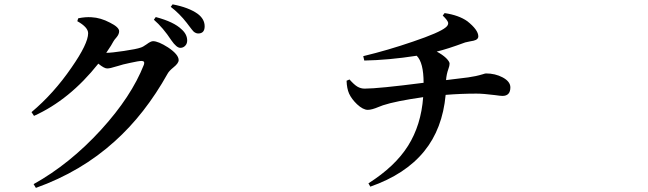

<svg xmlns="http://www.w3.org/2000/svg" viewBox="-20 -828 3040 901"><path d="M148.4 53.7 137.7 36.1Q307.6 -58.6 454.1 -218.8Q596.7 -375 655.3 -524.4Q661.1 -542 644.5 -542Q630.9 -542 591.8 -533.2Q553.7 -525.4 534.2 -518.6Q530.3 -517.6 523.4 -515.6Q497.1 -506.8 482.4 -506.8Q468.8 -506.8 441.4 -529.3Q306.6 -359.4 139.6 -284.2L127.9 -301.8Q232.4 -389.6 315.4 -510.7Q393.6 -623 393.6 -671.9Q393.6 -700.2 342.8 -728.5L346.7 -741.2L347.7 -742.2Q379.9 -749 409.2 -747.1Q452.1 -745.1 496.1 -721.7Q539.1 -700.2 539.1 -681.6Q539.1 -667 526.4 -652.3Q516.6 -641.6 511.7 -632.8Q503.9 -617.2 484.4 -588.9Q480.5 -583 478.5 -580.1Q502.9 -580.1 561.5 -588.9Q621.1 -597.7 639.6 -604.5Q650.4 -607.4 668 -620.1Q687.5 -634.8 698.2 -634.8Q722.7 -634.8 768.6 -605.5Q818.4 -572.3 818.4 -545.9Q818.4 -531.2 793.9 -511.7Q773.4 -495.1 766.6 -482.4Q660.2 -292 518.6 -165Q361.3 -22.5 148.4 53.7ZM826.2 -603.5Q808.6 -603.5 784.2 -638.7Q745.1 -698.2 702.1 -735.4L710.9 -748Q795.9 -725.6 832 -690.4Q858.4 -667 858.4 -637.7Q858.4 -623 849.1 -613.3Q839.8 -603.5 826.2 -603.5ZM910.2 -670.9Q899.4 -670.9 888.7 -679.7Q882.8 -685.5 868.2 -705.1Q866.2 -708 865.2 -709Q862.3 -712.9 856.4 -720.7Q822.3 -764.6 781.2 -795.9L790 -807.6Q866.2 -793 908.2 -762.7Q940.4 -738.3 940.4 -704.6Q940.4 -670.9 910.2 -670.9Z M1717.8 47.9 1709 32.2Q1834 -46.9 1895 -144Q1956.1 -241.2 1965.8 -372.1Q1835.9 -353.5 1777.3 -334Q1769.5 -331.1 1756.8 -326.2Q1724.6 -312.5 1706.1 -312.5Q1683.6 -312.5 1655.3 -338.9Q1629.9 -363.3 1618.2 -388.7Q1607.4 -413.1 1606.4 -449.2L1620.1 -455.1Q1641.6 -430.7 1657.2 -421.4Q1672.9 -412.1 1691.4 -412.1Q1754.9 -412.1 1967.8 -439.5Q1967.8 -534.2 1935.5 -566.4Q1802.7 -545.9 1689.5 -543.9L1684.6 -564.5Q1801.8 -592.8 1918 -632.8Q2042 -674.8 2071.3 -699.2Q2085 -710 2083 -721.7Q2080.1 -733.4 2057.6 -754.9L2066.4 -766.6Q2132.8 -756.8 2172.9 -728.5Q2224.6 -687.5 2224.6 -657.2Q2224.6 -646.5 2212.9 -640.6Q2205.1 -636.7 2185.5 -633.8Q2169.9 -630.9 2163.1 -628.9Q2079.1 -597.7 2029.3 -585.9Q2055.7 -572.3 2073.2 -555.7Q2089.8 -539.1 2089.8 -529.3Q2089.8 -519.5 2084 -503.9Q2075.2 -479.5 2073.2 -452.1Q2148.4 -460.9 2176.8 -464.8Q2212.9 -469.7 2245.1 -479.5Q2256.8 -483.4 2260.7 -483.4Q2303.7 -483.4 2338.9 -464.8Q2375 -445.3 2375 -418Q2375 -377.9 2337.9 -377.9Q2329.1 -377.9 2301.8 -381.8Q2247.1 -388.7 2215.8 -388.7Q2144.5 -388.7 2071.3 -382.8Q2056.6 -223.6 1970.7 -118.2Q1882.8 -9.8 1717.8 47.9Z"/></svg>

Font: Bpmf GenRyu Min B
Style: B
Weight: 700
Foundry: But Ko
Version: Version 1.320